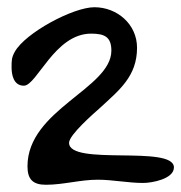

<svg xmlns="http://www.w3.org/2000/svg" viewBox="-20 -619 501 531"><path d="M46 -382C82 -382 131 -526 232 -526C269 -526 288 -517 288 -479C288 -374 56 -316 56 -159C56 -123 71 -108 107 -108C155 -108 202 -122 250 -122C292 -122 334 -113 376 -113C400 -113 461 -124 461 -156C461 -219 171 -159 171 -224C171 -246 239 -305 257 -321C310 -370 359 -408 359 -487C359 -552 304 -599 241 -599C182 -599 50 -528 21 -476C12 -460 12 -451 12 -433C12 -411 18 -382 46 -382Z"/></svg>

Font: ChillLongCangKaiShu Medium
Style: Regular
Weight: 500
Version: Version 3.500;Glyphs 3.1.1 (3135)